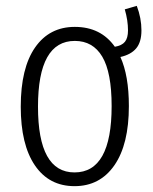

<svg xmlns="http://www.w3.org/2000/svg" viewBox="-20 -626 523 657"><path d="M392 -431Q421 -367 421 -263Q421 -132 371.5 -60.5Q322 11 235 11Q148 11 99.5 -60Q51 -131 51 -261Q51 -393 100 -463.5Q149 -534 236 -534Q325 -534 373 -466Q397 -470 407.5 -483Q418 -496 418 -522Q418 -556 407 -594L448 -606Q464 -564 464 -522Q464 -482 446 -460.5Q428 -439 392 -431ZM362 -263Q362 -378 330 -432Q298 -486 236 -486Q110 -486 110 -261Q110 -36 235 -36Q362 -36 362 -263Z"/></svg>

Font: Fira Sans Extra Condensed Light
Style: Regular
Weight: 300
Width: 1
Designer: Carrois Corporate & Edenspiekermann AG
Foundry: Carrois Corporate GbR & Edenspiekermann AG
Version: Version 4.203